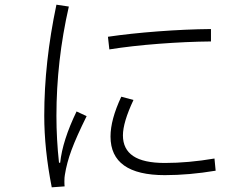

<svg xmlns="http://www.w3.org/2000/svg" viewBox="-20 -789 1040 820"><path d="M201 11Q169 -151 169 -295Q169 -523 221 -769L274 -761Q221 -529 221 -294Q221 -195 232 -94H237Q247 -189 307 -313L350 -293Q306 -204 285.5 -148.5Q265 -93 257 -42Q255 -32 255 -14Q255 0 256 7ZM441 -632Q536 -646 655 -655Q774 -664 881 -665V-612Q776 -611 658.5 -602Q541 -593 447 -578ZM498 -376 550 -362Q505 -266 505 -211Q505 -152 549 -122.5Q593 -93 684 -93Q784 -93 896 -112L901 -60Q787 -41 684 -41Q452 -41 452 -206Q452 -278 498 -376Z"/></svg>

Font: IBM Plex Sans JP Light
Style: Regular
Weight: 300
Designer: Mike Abbink; Paul van der Laan; Pieter van Rosmalen; Wujin Sim; Yejin Wi; Jinhee Kim; Boomi Park; Yona Kim; Kichan Ma
Foundry: Sandoll Inc.
Version: Version 1.002